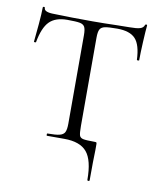

<svg xmlns="http://www.w3.org/2000/svg" viewBox="-92 -726 818 990"><g transform="rotate(10 317.0 -231.0)"><path d="M279 0H188Q186 0 186 -6Q186 -12 188 -12Q232 -12 252 -17Q272 -22 279 -36Q286 -50 286 -81V-544Q286 -575 279 -587.5Q272 -600 253 -603.5Q234 -607 188 -607Q126 -607 94.5 -575Q63 -543 49 -466Q49 -464 43.5 -464Q38 -464 38 -466Q42 -502 47 -560Q52 -618 52 -647Q52 -652 57.5 -652Q63 -652 63 -647Q63 -625 117 -625Q203 -622 318 -622Q377 -622 443 -624L511 -625Q547 -625 564.5 -630Q582 -635 587 -650Q588 -654 593 -654Q598 -654 598 -650Q595 -621 592 -562Q589 -503 589 -466Q589 -464 583 -464Q577 -464 577 -466Q574 -544 545 -575.5Q516 -607 449 -607Q404 -607 385 -603Q366 -599 359 -586Q352 -573 352 -542V-81Q352 -43 356 -31Q360 -19 375 -15.5Q390 -12 436 -12Q444 -12 445.5 -10Q447 -8 447 0V29Q445 79 445 187Q445 192 439 192Q433 192 433 187Q433 85 397.5 42.5Q362 0 279 0Z"/></g></svg>

Font: Cormorant Unicase
Style: Regular
Weight: 400
Designer: Christian Thalmann (Catharsis Fonts)
Foundry: Catharsis Fonts
Version: Version 4.000